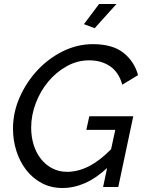

<svg xmlns="http://www.w3.org/2000/svg" viewBox="-20 -936 726 961"><path d="M516 -95Q461 -44 405.5 -19.5Q350 5 292 5Q235 5 189 -19.5Q143 -44 111 -85.5Q79 -127 62 -180.5Q45 -234 45 -292Q45 -373 78.5 -449Q112 -525 167.5 -584.5Q223 -644 295 -679.5Q367 -715 445 -715Q543 -715 597.5 -672Q652 -629 671 -560L592 -512Q575 -574 531.5 -604Q488 -634 426 -634Q367 -634 314 -604.5Q261 -575 221.5 -527.5Q182 -480 159 -419.5Q136 -359 136 -297Q136 -251 148.5 -211Q161 -171 184.5 -141Q208 -111 241.5 -93.5Q275 -76 316 -76Q370 -76 424.5 -103.5Q479 -131 536 -189L557 -286H412L427 -354H647L572 0H496ZM454 -795 400 -815 476 -916H563Z"/></svg>

Font: PTCRaleway Medium
Style: Italic
Weight: 500
Italic angle: -12°
Designer: Matt McInerney, Pablo Impallari, Rodrigo Fuenzalida
Foundry: Matt McInerney, Pablo Impallari, Rodrigo Fuenzalida
Version: Version 3.000g; ttfautohint (v1.5) -l 8 -r 28 -G 28 -x 14 -D